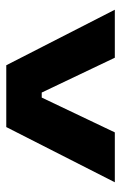

<svg xmlns="http://www.w3.org/2000/svg" viewBox="93 -789 386 612"><g transform="rotate(-90 286.0 -483.0)"><path d="M11 -310 187 -656H384L561 -310H408L297 -543H281L170 -310Z"/></g></svg>

Font: Bricolage Grotesque
Style: Bold
Weight: 700
Designer: Mathieu Triay
Foundry: Atelier Triay
Version: Version 1.001;gftools[0.9.33.dev8+g029e19f]